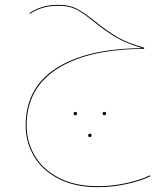

<svg xmlns="http://www.w3.org/2000/svg" viewBox="-20 -431 670 793"><path d="M601 297Q563 316 503.5 329Q444 342 384 342Q288 342 220.5 306.5Q153 271 119.5 213Q86 155 86 88Q86 -69 213.5 -150Q341 -231 568 -232Q501 -252 458 -277.5Q415 -303 367 -342Q324 -377 295 -392Q266 -407 222 -407Q187 -407 161 -400Q135 -393 103 -374L101 -377Q134 -397 160.5 -404Q187 -411 222 -411Q266 -411 296 -395.5Q326 -380 370 -345Q419 -305 463 -279Q507 -253 576 -234L575 -229H571Q345 -228 217.5 -147.5Q90 -67 90 88Q90 154 123 211Q156 268 222.5 303Q289 338 384 338Q444 338 503 325Q562 312 599 293ZM284 38Q284 31 291 31Q298 31 298 38Q298 45 291 45Q284 45 284 38ZM404 38Q404 31 411 31Q418 31 418 38Q418 45 411 45Q404 45 404 38ZM344 128Q344 126 346 123.5Q348 121 351 121Q358 121 358 128Q358 135 351 135Q344 135 344 128Z"/></svg>

Font: FiraGO Four
Style: Regular
Weight: 100
Designer: bBox Type
Foundry: bBox Type GmbH
Version: Version 1.001